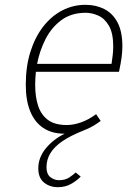

<svg xmlns="http://www.w3.org/2000/svg" viewBox="-20 -543 541 797"><path d="M220 234Q186.5 234 162.8 214.8Q139 195.5 139 156Q139 111.5 169.2 74Q199.5 36.5 248 12Q195.5 12 159.8 -11.8Q124 -35.5 105.5 -80.8Q87 -126 87 -191Q87 -267 106.2 -328Q125.5 -389 159.5 -432.8Q193.5 -476.5 238.5 -499.8Q283.5 -523 335 -523Q378 -523 412.8 -505.5Q447.5 -488 467.8 -450Q488 -412 488 -350Q488 -330 484.8 -305.2Q481.5 -280.5 474 -245H129Q127.5 -231.5 126.8 -217.8Q126 -204 126 -191Q126 -141.5 138.2 -104Q150.5 -66.5 179 -45.2Q207.5 -24 257 -24Q285.5 -24 317 -35.2Q348.5 -46.5 379 -69L398 -41Q389.5 -34.5 379 -27.8Q368.5 -21 355.5 -14.2Q342.5 -7.5 326 -1Q273 20 239.2 43Q205.5 66 189.2 92.8Q173 119.5 173 151Q173 180 189.2 192.5Q205.5 205 225 205Q250.5 205 267.8 193.5Q285 182 294 173L315 190Q299.5 206.5 275.5 220.2Q251.5 234 220 234ZM134 -278H443Q446 -297.5 448 -315.2Q450 -333 450 -350Q450 -405.5 432.2 -436Q414.5 -466.5 388 -478.2Q361.5 -490 336 -490Q276.5 -490 235.2 -459.8Q194 -429.5 169.2 -381Q144.5 -332.5 134 -278Z"/></svg>

Font: Overpass Thin
Style: Italic
Weight: 250
Italic angle: -10°
Designer: Delve Withrington, Dave Bailey, Thomas Jockin
Foundry: Delve Fonts LLC
Version: Version 4.000